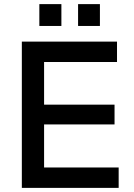

<svg xmlns="http://www.w3.org/2000/svg" viewBox="-20 -912 649 932"><path d="M86 0V-710H548V-611H194V-404H536V-308H194V-99H556V0ZM171 -786V-892H278V-786ZM359 -786V-892H465V-786Z"/></svg>

Font: Geist Med
Style: Regular
Weight: 400
Designer: Basement.studio, Andrés Briganti, Mateo Zaragoza
Foundry: Basement.studio, Vercel, Andrés Briganti, Guido Ferreyra, Mateo Zaragoza
Version: Version 1.401